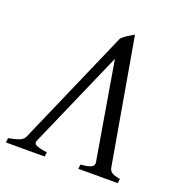

<svg xmlns="http://www.w3.org/2000/svg" viewBox="-136 -746 803 849"><g transform="rotate(20 266.0 -321.5)"><path d="M323.7 0 326.2 -21Q360.8 -23.4 375.7 -31Q390.6 -38.6 387.2 -54.2L309.6 -512.2L108.9 -54.2Q102.5 -39.1 117.7 -32.2Q132.8 -25.4 168 -21L165.5 0H-17.1L-14.6 -21Q16.1 -26.9 34.4 -33.4Q52.7 -40 59.6 -54.2L299.8 -604Q311.5 -616.2 327.6 -626.2Q343.8 -636.2 356.4 -643.1L459 -54.2Q461.4 -40.5 472.7 -32.7Q483.9 -24.9 511.7 -21L509.3 0Z"/></g></svg>

Font: Gentium
Style: Italic
Weight: 400
Italic angle: -7°
Designer: J. Victor Gaultney
Version: Version 1.02; 2005; OFL release